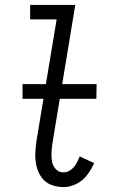

<svg xmlns="http://www.w3.org/2000/svg" viewBox="-20 -755 472 783"><path d="M239 8Q265 8 291.5 -5Q318 -18 335.5 -41.5Q353 -65 364 -90L305 -117Q299 -102 291 -87.5Q283 -73 269 -62.5Q255 -52 239 -52Q220 -52 207.5 -65.5Q195 -79 192 -97Q189 -115 190 -134Q191 -153 194 -172L287 -735H103V-676H211L129 -182Q125 -155 124 -128.5Q123 -102 129 -77Q135 -52 149.5 -31.5Q164 -11 188 -1.5Q212 8 239 8ZM72 -352H373L374 -412H72Z"/></svg>

Font: Iosevka Sparkle Light
Style: Italic
Weight: 300
Italic angle: -9°
Designer: Belleve Invis
Foundry: Belleve Invis
Version: Version 4.5.0; ttfautohint (v1.8.3)